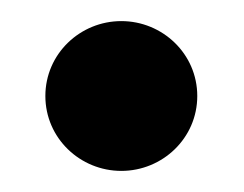

<svg xmlns="http://www.w3.org/2000/svg" viewBox="-20 -142 231 182"><path d="M23 -51C23 -11 56 20 95 20C134 20 167 -11 167 -51C167 -91 134 -122 95 -122C56 -122 23 -91 23 -51Z"/></svg>

Font: Charger Pro
Style: ExBdNar
Weight: 400
Designer: Jasper
Foundry: Cannot Into Space Fonts
Version: Version 1.09